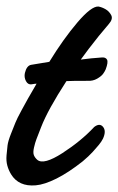

<svg xmlns="http://www.w3.org/2000/svg" viewBox="-60 -562 362 587"><path d="M272.9 -488.8 242.2 -452.1Q207.5 -408.7 187 -379.9Q220.7 -384.3 250 -386.2Q262.7 -387.7 267.1 -379.9Q271.5 -372.1 263.2 -350.1Q260.3 -343.3 255.1 -336.2Q250 -329.1 237.1 -321.5Q224.1 -314 208 -314.9Q157.2 -314.9 143.1 -314Q86.4 -226.6 65.9 -173.8Q55.2 -146.5 51.3 -136.2Q47.4 -126 43.9 -110.8Q40.5 -95.7 43.5 -87.9Q46.4 -80.1 54.2 -73.2Q73.7 -57.1 130.9 -94Q188 -130.9 228 -173.8Q244.6 -186.5 254.9 -174.3Q265.6 -161.6 254.9 -138.2Q250 -128.4 242.2 -119.1Q240.7 -117.7 234.4 -110.1Q228 -102.5 223.1 -97.2Q218.3 -91.8 209.7 -83.7Q201.2 -75.7 192.9 -68.8Q149.9 -34.7 112.8 -16.1Q75.7 2.4 49.3 4.6Q22.9 6.8 4.2 -1.7Q-14.6 -10.3 -25.9 -28.8Q-33.7 -41.5 -37.6 -55.7Q-41.5 -69.8 -40 -87.2Q-38.6 -104.5 -36.9 -117.7Q-35.2 -130.9 -26.4 -153.1Q-17.6 -175.3 -12.9 -187Q-8.3 -198.7 5.9 -224.9Q20 -251 25.6 -260.7Q31.2 -270.5 47.9 -299.3Q50.3 -303.7 51.8 -306.2Q47.9 -306.2 36.1 -304.2Q25.4 -302.7 19.3 -314.2Q13.2 -325.7 16.1 -338.9Q21.5 -361.3 35.2 -363.8L90.8 -373Q133.3 -442.4 176.5 -493.2Q219.7 -543.9 241.2 -542Q252 -540 262.9 -533.7Q273.9 -527.3 280 -515.6Q286.1 -503.9 272.9 -488.8Z"/></svg>

Font: Florida Vibes
Style: Regular
Weight: 400
Italic angle: -30°
Designer: Turbologo.com
Foundry: Turbologo.com
Version: Version 1.000;hotconv 1.0.109;makeotfexe 2.5.65596